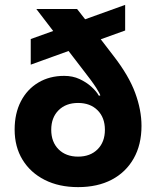

<svg xmlns="http://www.w3.org/2000/svg" viewBox="-20 -767 640 787"><path d="M300 0Q222 0 163.5 -29.5Q105 -59 72.5 -112Q40 -165 40 -236Q40 -302 65.5 -351.5Q91 -401 137 -428.5Q183 -456 243 -456Q278 -456 306 -443Q334 -430 354.5 -411.5Q375 -393 385 -375H391Q392 -379 375 -406Q358 -433 314 -489L261 -558L106 -502V-607L198 -640L129 -730H296L329 -688L493 -747V-642L393 -606L446 -537Q508 -457 534 -386.5Q560 -316 560 -251Q560 -174 528 -117.5Q496 -61 438 -30.5Q380 0 300 0ZM300 -125Q350 -125 380 -155Q410 -185 410 -235Q410 -285 380 -315Q350 -345 300 -345Q250 -345 220 -315Q190 -285 190 -235Q190 -185 220 -155Q250 -125 300 -125Z"/></svg>

Font: JetBrains Mono NL ExtraBold
Style: Regular
Weight: 800
Designer: Philipp Nurullin, Konstantin Bulenkov
Foundry: JetBrains
Version: Version 2.304; ttfautohint (v1.8.4.7-5d5b)